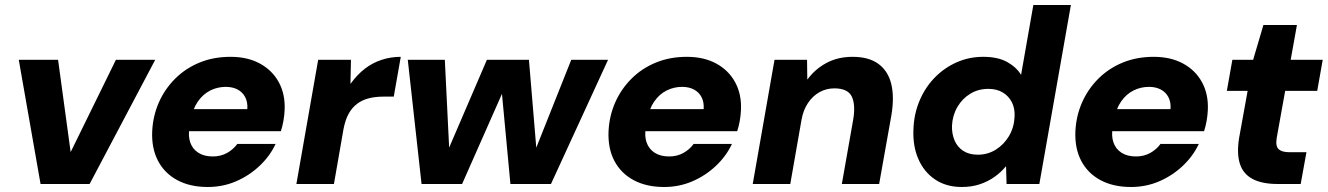

<svg xmlns="http://www.w3.org/2000/svg" viewBox="-20 -735 5304 767"><path d="M142 0 55 -496H212L262 -129H263L443 -496H600L338 0Z M810 12Q739 12 688 -15.5Q637 -43 611 -93Q585 -143 588 -211Q591 -272 614.5 -325.5Q638 -379 679.5 -420.5Q721 -462 777 -485Q833 -508 901 -508Q969 -508 1018.5 -481Q1068 -454 1094 -406Q1120 -358 1117 -295Q1116 -273 1112 -251Q1108 -229 1102 -211H692L708 -299H968Q970 -327 959.5 -347Q949 -367 929 -377.5Q909 -388 882 -388Q849 -388 820 -373.5Q791 -359 770.5 -329.5Q750 -300 742 -255L737 -226Q731 -192 740 -166Q749 -140 772 -125Q795 -110 830 -110Q862 -110 887 -124Q912 -138 928 -160H1081Q1058 -111 1016.5 -72Q975 -33 922.5 -10.5Q870 12 810 12Z M1164 0 1251 -496H1382L1380 -401H1381Q1407 -437 1437.5 -460.5Q1468 -484 1504.5 -496Q1541 -508 1581 -508L1553 -349H1512Q1480 -349 1454 -342.5Q1428 -336 1407.5 -321Q1387 -306 1373 -281Q1359 -256 1352 -218L1314 0Z M1664 0 1609 -496H1757L1777 -89H1750L1925 -496H2093L2127 -89H2100L2262 -496H2409L2181 0H2019L1980 -416H2010L1826 0Z M2633 12Q2562 12 2511 -15.5Q2460 -43 2434 -93Q2408 -143 2411 -211Q2414 -272 2437.5 -325.5Q2461 -379 2502.5 -420.5Q2544 -462 2600 -485Q2656 -508 2724 -508Q2792 -508 2841.5 -481Q2891 -454 2917 -406Q2943 -358 2940 -295Q2939 -273 2935 -251Q2931 -229 2925 -211H2515L2531 -299H2791Q2793 -327 2782.5 -347Q2772 -367 2752 -377.5Q2732 -388 2705 -388Q2672 -388 2643 -373.5Q2614 -359 2593.5 -329.5Q2573 -300 2565 -255L2560 -226Q2554 -192 2563 -166Q2572 -140 2595 -125Q2618 -110 2653 -110Q2685 -110 2710 -124Q2735 -138 2751 -160H2904Q2881 -111 2839.5 -72Q2798 -33 2745.5 -10.5Q2693 12 2633 12Z M2987 0 3074 -496H3204L3205 -418H3206Q3236 -459 3281.5 -483.5Q3327 -508 3386 -508Q3451 -508 3489.5 -479.5Q3528 -451 3540.5 -399Q3553 -347 3541 -275L3492 0H3343L3389 -261Q3398 -319 3382 -350.5Q3366 -382 3313 -382Q3281 -382 3254 -367Q3227 -352 3208 -324Q3189 -296 3182 -257L3137 0Z M3822 12Q3760 12 3715.5 -18Q3671 -48 3648.5 -100Q3626 -152 3629 -218Q3631 -280 3653.5 -333Q3676 -386 3714 -425Q3752 -464 3801.5 -486Q3851 -508 3908 -508Q3967 -508 4004 -487Q4041 -466 4059 -436L4108 -715H4258L4132 0H4001L3999 -70H3998Q3979 -47 3953 -28.5Q3927 -10 3894.5 1Q3862 12 3822 12ZM3886 -117Q3926 -117 3958.5 -137.5Q3991 -158 4011 -192Q4031 -226 4033 -268Q4035 -301 4022.5 -326Q4010 -351 3986 -365.5Q3962 -380 3928 -380Q3888 -380 3856 -360.5Q3824 -341 3804.5 -307.5Q3785 -274 3783 -233Q3782 -200 3793.5 -173.5Q3805 -147 3828.5 -132Q3852 -117 3886 -117Z M4498 12Q4427 12 4376 -15.5Q4325 -43 4299 -93Q4273 -143 4276 -211Q4279 -272 4302.5 -325.5Q4326 -379 4367.5 -420.5Q4409 -462 4465 -485Q4521 -508 4589 -508Q4657 -508 4706.5 -481Q4756 -454 4782 -406Q4808 -358 4805 -295Q4804 -273 4800 -251Q4796 -229 4790 -211H4380L4396 -299H4656Q4658 -327 4647.5 -347Q4637 -367 4617 -377.5Q4597 -388 4570 -388Q4537 -388 4508 -373.5Q4479 -359 4458.5 -329.5Q4438 -300 4430 -255L4425 -226Q4419 -192 4428 -166Q4437 -140 4460 -125Q4483 -110 4518 -110Q4550 -110 4575 -124Q4600 -138 4616 -160H4769Q4746 -111 4704.5 -72Q4663 -33 4610.5 -10.5Q4558 12 4498 12Z M5084 0Q5022 0 4984 -20Q4946 -40 4933 -81Q4920 -122 4930 -184L4964 -372H4881L4903 -496H4986L5027 -635H5161L5136 -496H5264L5242 -372H5114L5080 -183Q5075 -151 5088 -139Q5101 -127 5130 -127H5199L5176 0Z"/></svg>

Font: DM Sans 28pt Black
Style: Italic
Weight: 900
Italic angle: -10°
Version: Version 4.004;gftools[0.9.30]